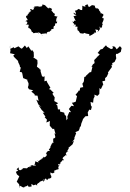

<svg xmlns="http://www.w3.org/2000/svg" viewBox="-20 -671 605 895"><path d="M394 -512C392 -508 396 -522 397 -503C419 -512 416 -519 424 -514C410 -520 431 -522 428 -516C427 -528 428 -524 424 -534C436 -530 442 -535 434 -522C441 -527 452 -537 441 -548C453 -540 454 -536 449 -540C462 -544 451 -558 462 -557C457 -554 453 -574 456 -562C460 -574 460 -566 464 -585L457 -587C455 -597 466 -593 460 -608C452 -600 457 -615 449 -608C449 -610 451 -614 442 -622C440 -614 446 -632 439 -622C446 -622 438 -633 433 -632C424 -636 430 -640 430 -630C423 -633 419 -647 426 -642C419 -647 407 -647 409 -647C400 -644 400 -635 390 -641C399 -641 388 -642 389 -651C383 -649 369 -645 381 -639C370 -642 366 -642 362 -645C365 -641 364 -639 363 -624C344 -624 353 -635 341 -626C341 -626 341 -623 329 -621C338 -605 335 -603 323 -612C324 -600 331 -605 337 -600C324 -596 328 -595 323 -597C322 -594 332 -576 333 -573C319 -581 330 -561 316 -572C321 -563 337 -551 320 -554C338 -558 337 -556 329 -548C335 -549 342 -543 346 -547C339 -543 339 -543 342 -530C346 -524 348 -523 344 -533C347 -529 352 -514 356 -516C370 -512 372 -517 372 -517C373 -520 380 -513 380 -516C379 -514 385 -514 385 -514ZM171 -512C181 -516 186 -512 191 -517C178 -507 196 -523 196 -510C197 -518 198 -523 213 -524C213 -524 210 -517 214 -528C206 -519 219 -532 220 -530C217 -538 218 -533 230 -537C227 -551 238 -553 230 -553C236 -545 239 -556 236 -561C248 -563 246 -561 246 -577C246 -577 245 -567 241 -570C243 -590 245 -590 249 -593C232 -599 232 -591 236 -606C229 -611 235 -608 226 -611C232 -605 230 -612 221 -620C219 -618 221 -628 223 -629C209 -637 213 -636 204 -632C205 -638 207 -631 212 -630C200 -631 195 -645 186 -649C198 -634 191 -651 175 -650C186 -648 165 -638 169 -634C176 -645 160 -640 166 -639C147 -646 146 -637 139 -643C148 -640 136 -639 132 -634C145 -641 142 -640 134 -624C118 -634 116 -624 127 -620C130 -623 115 -612 110 -613C123 -619 119 -604 120 -616C111 -604 101 -599 113 -595C111 -599 100 -599 102 -595C98 -588 113 -583 108 -572C109 -581 109 -579 98 -572C105 -573 115 -565 99 -555C116 -561 105 -550 115 -557C108 -539 115 -538 116 -541C120 -533 124 -537 124 -532C132 -522 119 -526 140 -518C135 -522 129 -521 137 -516C151 -521 152 -516 159 -519C154 -508 164 -516 157 -520C171 -520 176 -502 178 -506ZM57 118 65 124 54 130 59 142 70 151 58 176 69 188 72 204C66 200 75 197 77 195C82 203 93 203 93 203C92 196 108 200 110 191C110 199 119 204 116 201C116 195 129 204 127 195C126 186 126 184 132 190C139 199 146 180 154 197C147 182 166 184 152 187C162 180 163 181 166 176C179 171 181 168 182 175C184 179 188 170 180 162C197 178 192 168 185 172C191 161 193 156 199 169C210 159 205 158 207 162C214 160 223 160 218 147C211 140 219 148 214 134C220 131 222 145 237 129C239 132 239 126 231 131C236 118 234 122 236 124C234 127 237 120 252 118C257 113 245 112 258 99C248 104 250 91 258 93C259 104 256 103 263 86H260C268 82 274 77 269 74C279 80 280 73 272 69C272 59 282 59 288 50C292 47 292 56 292 56C282 41 289 44 295 32C295 33 303 39 293 35C291 35 305 15 301 20L298 19L318 2L325 -15L316 -9L328 -24L326 -27L335 -50L331 -55L347 -62L353 -76L348 -71L357 -84L359 -95L367 -115L365 -114L378 -129L391 -130L389 -147L396 -160L404 -158L408 -173L404 -179L402 -196L414 -192L416 -211L421 -221L420 -230L434 -224L443 -233L444 -261L450 -255L460 -276L462 -273L457 -292L470 -295V-307L478 -314L485 -330L483 -333L502 -359L499 -369L504 -367L503 -377L514 -382L522 -399L520 -412L521 -420H528L543 -429L547 -447L539 -456L524 -441L516 -453L504 -456L507 -446L498 -442L479 -453L474 -460L461 -447L460 -444L448 -440L435 -424L445 -418L436 -408L430 -405H433L419 -391L421 -377L413 -371L406 -358L411 -360L405 -335L398 -334L381 -318L377 -312L373 -313L371 -292L368 -286L364 -281L368 -265L354 -262L351 -247L348 -250L343 -242L332 -229L339 -223L333 -197L322 -193L315 -192L325 -176L313 -178L301 -163L311 -148L303 -149L294 -128L295 -118L290 -110L288 -131L282 -135L279 -146L260 -151V-161H250L247 -180L241 -183L251 -190L233 -200L235 -217L224 -234L230 -239L217 -251H220L208 -256L215 -262L200 -287L197 -295L187 -292L188 -316L184 -313L176 -315L169 -339L170 -349L167 -345L164 -351L152 -360L155 -376L154 -391L135 -404L138 -407L137 -428L129 -439L127 -433L112 -455L105 -447L96 -459L82 -444L77 -446L66 -455L47 -446L44 -451L27 -443V-460L26 -451L29 -437L27 -423L49 -418L42 -412L45 -406L65 -386L64 -383L72 -366L73 -359L77 -356L72 -336L82 -334L84 -328L88 -307L108 -299L107 -296L113 -283V-274L110 -264L115 -255L135 -250L126 -244L141 -232L142 -226L155 -225L160 -200L149 -207L159 -184L174 -171L160 -180L174 -159L188 -145L179 -146L192 -127L188 -125L199 -113L196 -100L213 -107L212 -97V-85L226 -69L232 -71L239 -46L234 -50L237 -36C237 -36 242 -28 228 -25C229 -9 225 -8 231 -10C229 -7 222 5 226 -9C216 6 218 15 213 9C215 7 219 16 210 23C204 30 212 28 213 33C199 29 196 44 193 47C207 34 189 52 196 47C202 48 196 62 183 63C179 49 189 60 171 74C174 62 178 67 169 79C174 76 178 77 172 71C158 84 154 80 155 75C163 92 162 86 144 81C144 97 143 83 140 103C147 89 149 104 141 102C129 101 135 95 120 103C134 110 121 108 116 103C123 115 118 105 112 108C107 112 105 113 106 116C100 107 99 118 92 121C101 118 100 111 97 113C79 112 82 114 89 115C72 125 68 123 80 124C64 123 62 109 68 123L67 109Z"/></svg>

Font: Charger Distortion
Style: 1
Weight: 400
Designer: Jasper
Foundry: Cannot Into Space Fonts
Version: Version 0.98